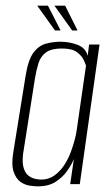

<svg xmlns="http://www.w3.org/2000/svg" viewBox="-20 -653 394 681"><path d="M114 8Q103 8 85.5 5.5Q68 3 52.5 -8Q37 -19 28.5 -43.5Q20 -68 27 -112L71 -385Q80 -441 98.5 -466Q117 -491 142.5 -498Q168 -505 195 -505Q226 -505 255 -494Q284 -483 291 -455L296 -495H333L263 0H229L242 -89Q234 -69 218 -46.5Q202 -24 177 -8Q152 8 114 8ZM126 -16Q153 -16 173.5 -31Q194 -46 208.5 -68.5Q223 -91 232 -116Q241 -141 246 -161Q251 -181 252 -191L285 -420Q283 -427 276.5 -441Q270 -455 253 -468Q236 -481 199 -481Q162 -481 143 -467Q124 -453 116.5 -429Q109 -405 104 -375L62 -108Q58 -76 64 -57Q70 -38 81.5 -29.5Q93 -21 105.5 -18.5Q118 -16 126 -16ZM255 -545H236L173 -633H211ZM195 -545H175L112 -633H150Z"/></svg>

Font: Alumni Sans Thin ExtraLight
Style: Italic
Weight: 250
Italic angle: -8°
Version: Version 1.016